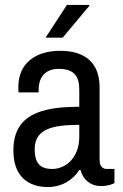

<svg xmlns="http://www.w3.org/2000/svg" viewBox="-20 -743 496 775"><path d="M233 -591 341 -720 340 -723H250L164 -591ZM223 -538C124 -538 54 -488 54 -392C54 -383 54 -376 55 -370H136V-382C136 -422 155 -465 217 -465C284 -465 300 -430 300 -380V-312C147 -312 34 -281 34 -136C34 -9 120 12 172 12C227 12 273 -14 300 -57H305C315 -18 345 8 388 8C414 8 433 1 442 -4V-61H410C396 -61 382 -71 382 -96V-391C382 -484 329 -538 223 -538ZM300 -239V-191C300 -104 243 -61 191 -61C145 -61 120 -81 120 -141C120 -223 193 -239 300 -239Z"/></svg>

Font: Archivo Narrow
Style: Regular
Weight: 400
Designer: Hector Gatti
Foundry: Omnibus-Type
Version: Version 1.003;PS 001.003;hotconv 1.0.70;makeotf.lib2.5.58329